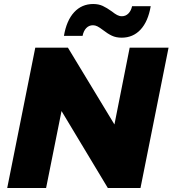

<svg xmlns="http://www.w3.org/2000/svg" viewBox="-20 -938 861 958"><path d="M821 -700 681 0H518L287 -384L210 0H16L156 -700H319L551 -317L627 -700ZM494 -788Q477 -801 466 -806.5Q455 -812 444 -812Q424 -812 410.5 -798Q397 -784 392 -759H299Q312 -836 350 -877Q388 -918 445 -918Q472 -918 492.5 -908.5Q513 -899 538 -881Q553 -869 564.5 -863Q576 -857 588 -857Q607 -857 620.5 -870.5Q634 -884 639 -907H732Q719 -831 681.5 -790.5Q644 -750 587 -750Q559 -750 538 -760Q517 -770 494 -788Z"/></svg>

Font: Idrija
Style: Italic
Weight: 800
Italic angle: -11.3°
Designer: Julieta Ulanovsky
Foundry: Julieta Ulanovsky
Version: Version 7.200